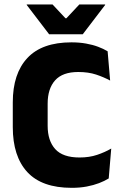

<svg xmlns="http://www.w3.org/2000/svg" viewBox="-20 -847 561 880"><path d="M308.7 13.9Q171.9 13.9 105.2 -58.3Q38.6 -130.5 38.6 -264.3V-377.8Q38.6 -509.7 105.6 -581.3Q172.6 -652.9 307.3 -652.9Q343.7 -652.9 374.2 -647.4Q404.7 -642 429.5 -632.7Q454.4 -623.4 473.3 -611.9L484.8 -477.8Q455.6 -493.6 420.3 -505.3Q384.9 -517 338.5 -517Q266.8 -517 232.6 -478.8Q198.4 -440.6 198.4 -371.7V-270.6Q198.4 -202.2 233.1 -163.7Q267.8 -125.2 344.3 -125.2Q389.4 -125.2 424.9 -137.2Q460.5 -149.1 489.8 -166.1L478.3 -29.1Q459.7 -17.6 434.1 -7.7Q408.5 2.1 377.2 8Q345.8 13.9 308.7 13.9ZM205.1 -690 102.5 -824.3V-826.5H220.9L280 -763.3H284.4L343.5 -826.5H461.9V-824.3L359.3 -690Z"/></svg>

Font: Anek Latin Medium
Style: Regular
Weight: 500
Designer: Yesha Goshar
Foundry: Ek Type
Version: Version 1.003